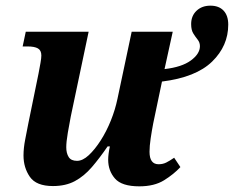

<svg xmlns="http://www.w3.org/2000/svg" viewBox="-20 -648 826 678"><path d="M472 10Q410 10 386 -17.5Q362 -45 362 -84Q362 -103 368 -131H360Q332 -90 304.5 -58Q277 -26 244.5 -8.5Q212 9 167 9Q108 9 85.5 -23.5Q63 -56 63 -99Q63 -125 69 -155.5Q75 -186 80 -212L116 -388Q120 -409 123 -426Q126 -443 126 -452Q126 -470 114 -477Q102 -484 77 -484H60L71 -536H293L230 -237Q225 -212 219.5 -179.5Q214 -147 214 -128Q214 -107 222.5 -93.5Q231 -80 252 -80Q272 -80 293.5 -100Q315 -120 335.5 -152Q356 -184 371.5 -222.5Q387 -261 395 -300L445 -536H590L561 -404Q622 -411 654 -434.5Q686 -458 686 -485Q686 -498 678 -508Q670 -518 662.5 -530Q655 -542 655 -563Q655 -592 674 -610Q693 -628 723 -628Q753 -628 769.5 -610.5Q786 -593 786 -561Q786 -486 729 -430.5Q672 -375 552 -360L521 -212Q516 -186 512 -159Q508 -132 508 -112Q508 -68 540 -68Q555 -68 567 -74Q579 -80 595 -91L617 -58Q594 -33 559.5 -11.5Q525 10 472 10Z"/></svg>

Font: Noto Serif SemiCondensed
Style: Bold Italic
Weight: 700
Width: 4
Italic angle: -12°
Designer: Monotype Design Team
Foundry: Monotype Imaging Inc.
Version: Version 2.014